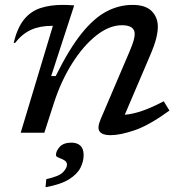

<svg xmlns="http://www.w3.org/2000/svg" viewBox="-20 -542 738 784"><path d="M41 -366 36 -368Q51 -429 78.2 -462.5Q105.5 -496 145 -509Q184.5 -522 235 -522Q259.5 -522 283 -520L189 -231.5H207.5Q262.5 -342.5 313.5 -405.8Q364.5 -469 415.5 -495.5Q466.5 -522 521 -522Q574.5 -522 599.5 -496.5Q624.5 -471 624.5 -433Q624.5 -413 617.8 -385.2Q611 -357.5 591 -311L489.5 -73.5Q553.5 -78 648.5 -128.5L672 -90.5Q590 -31 530.8 -10.5Q471.5 10 430.5 10Q398.5 10 387 -4.8Q375.5 -19.5 391.5 -56.5L510 -334Q521.5 -361.5 525.8 -377Q530 -392.5 530 -403Q530 -439 478 -439Q426 -439 372.8 -396.8Q319.5 -354.5 274.2 -282.5Q229 -210.5 200 -121L161 0H64.5L196 -436.5H191.5Q143 -436.5 106.8 -420.2Q70.5 -404 41 -366ZM208.5 91.5Q208.5 74 224.2 57.2Q240 40.5 271.5 40.5Q295 40.5 308.2 52.8Q321.5 65 321.5 91.5Q321.5 116.5 308.8 142.5Q296 168.5 262.5 189.8Q229 211 166 222.5L169 189.5Q222 178 237.8 160.8Q253.5 143.5 253.5 131Q253.5 118.5 242.2 112.2Q231 106 219.8 101.8Q208.5 97.5 208.5 91.5Z"/></svg>

Font: Newsreader Caption
Style: Italic
Weight: 400
Italic angle: -17°
Designer: Hugues Gentile
Foundry: Production Type
Version: Version 1.001